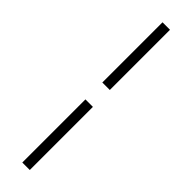

<svg xmlns="http://www.w3.org/2000/svg" viewBox="-371 -811 1069 1069"><g transform="rotate(45 164.0 -276.0)"><path d="M135 276H194V-221H135ZM194 -354V-828H135V-354Z"/></g></svg>

Font: Noto Serif CJK JP SemiBold
Style: Regular
Weight: 600
Designer: Ryoko NISHIZUKA 西塚涼子 (kana & ideographs); Frank Grießhammer (Latin, Greek & Cyrillic); Wenlong ZHANG 张文龙 (bopomofo); San
Foundry: Adobe
Version: Version 2.001;hotconv 1.1.0;makeotfexe 2.6.0